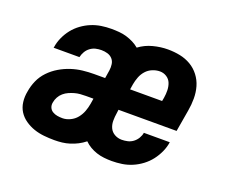

<svg xmlns="http://www.w3.org/2000/svg" viewBox="-93 -674 986 829"><g transform="rotate(20 400.0 -260.0)"><path d="M222 8Q198 8 174 5.5Q150 3 128 -4.5Q106 -12 86.5 -25.5Q67 -39 55 -58Q43 -77 40 -101Q37 -125 42 -150Q46 -176 57 -201Q68 -226 87.5 -246.5Q107 -267 131.5 -281.5Q156 -296 182 -304.5Q208 -313 234.5 -316Q261 -319 286 -319H337L343 -357Q345 -371 343 -385Q341 -399 332 -409Q323 -419 309.5 -423Q296 -427 281 -427Q268 -427 255 -424Q242 -421 230.5 -412.5Q219 -404 212 -392Q205 -380 202 -367V-366H83L84 -369Q87 -391 97 -413.5Q107 -436 122 -455Q137 -474 157 -488.5Q177 -503 199 -512Q221 -521 244 -524.5Q267 -528 290 -528Q308 -528 326 -526.5Q344 -525 360.5 -520Q377 -515 392 -507.5Q407 -500 420 -489Q448 -510 482.5 -519Q517 -528 550 -528Q579 -528 606 -522.5Q633 -517 656 -503.5Q679 -490 695.5 -468.5Q712 -447 719.5 -421Q727 -395 727 -366.5Q727 -338 722 -310L705 -210H438L436 -194Q433 -176 433 -158Q433 -140 440 -125Q447 -110 462 -101.5Q477 -93 495 -93Q508 -93 521.5 -96Q535 -99 546.5 -107.5Q558 -116 565.5 -128.5Q573 -141 575 -154H694Q691 -132 681 -109.5Q671 -87 656 -67.5Q641 -48 621 -33Q601 -18 578.5 -8.5Q556 1 532.5 4.5Q509 8 486 8Q468 8 450 6Q432 4 415.5 -1.5Q399 -7 384.5 -15.5Q370 -24 358 -36Q343 -24 326.5 -15.5Q310 -7 292.5 -1.5Q275 4 257.5 6Q240 8 222 8ZM455 -310H602L605 -326Q608 -344 607.5 -361.5Q607 -379 601 -394Q595 -409 581 -418Q567 -427 550 -427Q533 -427 516 -420Q499 -413 487 -399.5Q475 -386 468.5 -369Q462 -352 459 -335ZM223 -93Q240 -93 258 -101.5Q276 -110 288 -125Q300 -140 306.5 -157.5Q313 -175 316 -193L320 -218H286Q273 -218 260 -217Q247 -216 234.5 -212.5Q222 -209 209.5 -203.5Q197 -198 186.5 -189Q176 -180 169.5 -168Q163 -156 161 -144Q158 -131 162.5 -120Q167 -109 177 -103Q187 -97 198.5 -95Q210 -93 223 -93Z"/></g></svg>

Font: Iosevka Aile Oblique
Style: Bold
Weight: 700
Italic angle: -9°
Designer: Belleve Invis
Foundry: Belleve Invis
Version: Version 31.1.0; ttfautohint (v1.8.4)